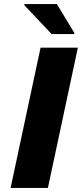

<svg xmlns="http://www.w3.org/2000/svg" viewBox="-20 -922 402 942"><path d="M32 0 179 -688H362L215 0ZM233 -755 99 -897 100 -902H259L345 -760L344 -755Z"/></svg>

Font: Saira Thin Expanded
Style: Bold Italic
Weight: 700
Width: 7
Italic angle: -12°
Version: Version 1.101